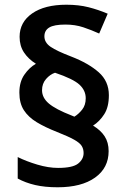

<svg xmlns="http://www.w3.org/2000/svg" viewBox="-20 -785 536 813"><path d="M62 -393Q62 -438 83 -468.5Q104 -499 132 -515Q100 -535 81.5 -563Q63 -591 63 -629Q63 -691 116 -728Q169 -765 261 -765Q313 -765 354.5 -754.5Q396 -744 436 -727L400 -643Q367 -658 332.5 -669.5Q298 -681 257 -681Q209 -681 188.5 -668.5Q168 -656 168 -631Q168 -605 194 -587Q220 -569 283 -545Q355 -517 398 -479Q441 -441 441 -382Q441 -332 421.5 -301.5Q402 -271 374 -253Q406 -234 423 -208Q440 -182 440 -145Q440 -74 382.5 -33Q325 8 224 8Q170 8 129 -1.5Q88 -11 55 -29V-120Q91 -102 138 -88Q185 -74 226 -74Q288 -74 311 -92.5Q334 -111 334 -137Q334 -154 326 -167Q318 -180 294 -193.5Q270 -207 222 -226Q171 -246 135.5 -267.5Q100 -289 81 -318.5Q62 -348 62 -393ZM158 -403Q158 -371 187 -346.5Q216 -322 283 -296L295 -291Q313 -302 328 -321Q343 -340 343 -369Q343 -402 316.5 -426.5Q290 -451 213 -477Q192 -470 175 -450.5Q158 -431 158 -403Z"/></svg>

Font: Noto Sans Gujarati UI SemiBold
Style: Regular
Weight: 600
Designer: Jelle Bosma - Monotype Design Team, Universal Thirst
Foundry: Monotype Imaging Inc.
Version: Version 2.106; ttfautohint (v1.8.4.7-5d5b)